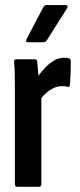

<svg xmlns="http://www.w3.org/2000/svg" viewBox="-20 -720 310 740"><path d="M46.4 0Q37.4 0 37.4 -10.9V-366.8Q37.4 -404.9 36.9 -432.7Q36.4 -460.6 34.4 -478.9Q33.4 -491.5 42.4 -491.5H115.3Q122.6 -491.5 123.6 -481.7Q125.6 -463.6 127.6 -437.1Q129.6 -410.5 130 -393.6L139.4 -374.7V-10.9Q139.4 0 130.1 0ZM131.5 -332.1 124 -422.4Q136.4 -440.2 152.3 -457.3Q168.1 -474.5 187 -486Q205.9 -497.5 227.3 -497.5Q237.9 -497.5 245 -495.7Q249.8 -494.3 251.3 -490.7Q252.8 -487.1 252.8 -481.7Q252.8 -460.4 252.1 -438Q251.4 -415.6 249.4 -393.6Q248.4 -384.2 240.9 -385.2Q235.9 -386.9 230 -387.4Q224.1 -387.9 217.1 -387.9Q195.7 -387.9 172.5 -372.6Q149.3 -357.4 131.5 -332.1ZM87.9 -557Q82.7 -557 81.1 -560.3Q79.5 -563.6 81.9 -568.3L146.9 -692.2Q151 -700.4 159.6 -700.4H232.6Q238 -700.4 239.9 -696.8Q241.7 -693.2 238 -687.5L160.7 -564.9Q155.6 -557 145 -557Z"/></svg>

Font: Sofia Sans Extra Condensed
Style: Regular
Weight: 400
Designer: Botio Nikoltchev, Ani Petrova
Foundry: lettersoup
Version: Version 4.101